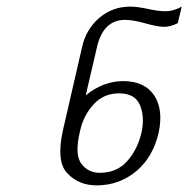

<svg xmlns="http://www.w3.org/2000/svg" viewBox="-20 -788 569 580"><path d="M407 -386Q418 -433 403 -470Q388 -506 340 -506Q293 -506 263 -473Q232 -439 222 -393Q204 -319 227 -292Q247 -266 282 -266Q332 -266 363 -300Q395 -335 407 -386ZM459 -386Q442 -314 393 -272Q341 -228 272 -228Q218 -228 184 -264Q149 -299 170 -394L228 -646Q240 -700 280 -734Q320 -768 373 -768Q395 -768 427 -761Q459 -754 480 -754Q504 -754 529 -768L517 -718Q495 -707 476 -707Q456 -707 417 -718Q381 -728 358 -728Q292 -728 273 -646L239 -500Q292 -543 352 -543Q418 -543 447 -498Q474 -455 459 -386Z"/></svg>

Font: Miedinger
Style: Italic
Weight: 400
Italic angle: -13°
Version: Version 001.000